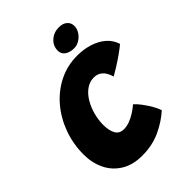

<svg xmlns="http://www.w3.org/2000/svg" viewBox="-241 -973 1100 1100"><g transform="rotate(-45 309.0 -423.0)"><path d="M518 -99Q469 -54.5 402.8 -24Q336.5 6.5 255.5 6.5Q179 6.5 126.8 -26Q74.5 -58.5 48 -113.5Q21.5 -168.5 21.5 -236Q21.5 -321 49.5 -398Q77.5 -475 128.2 -534.8Q179 -594.5 247.5 -628.8Q316 -663 397 -663Q447 -663 492.2 -649.2Q537.5 -635.5 570.8 -607.5Q604 -579.5 617.5 -536.5Q597.5 -520 568.2 -499.2Q539 -478.5 509.5 -460Q480 -441.5 458.5 -430Q458.5 -434.5 454 -446.8Q449.5 -459 440.2 -473Q431 -487 414.8 -497Q398.5 -507 375 -507Q340.5 -507 312 -486.5Q283.5 -466 263.2 -432Q243 -398 232 -357.2Q221 -316.5 221 -276.5Q221 -232 236.2 -203.5Q251.5 -175 287.5 -175Q310 -175 333.2 -183.2Q356.5 -191.5 380 -206Q403.5 -220.5 425.5 -239.5Q442 -225.5 461 -200Q480 -174.5 495.8 -147.2Q511.5 -120 518 -99ZM436.5 -852Q469 -852 487.2 -836Q505.5 -820 505.5 -794.5Q505.5 -771.5 492.2 -751Q479 -730.5 458 -717.5Q437 -704.5 414.5 -704.5Q380.5 -704.5 359 -719.5Q337.5 -734.5 337.5 -761Q337.5 -800.5 366.8 -826.2Q396 -852 436.5 -852Z"/></g></svg>

Font: Grandstander Thin ExtraBold
Style: Italic
Weight: 800
Italic angle: -15°
Version: Version 1.200